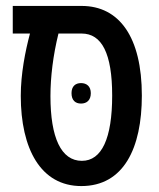

<svg xmlns="http://www.w3.org/2000/svg" viewBox="-20 -615 537 647"><path d="M254 12C397 12 458 -116 458 -293C458 -490 382 -595 255 -595H23V-502H81C65 -442 50 -366 50 -292C50 -114 117 12 254 12ZM256 -73C186 -73 150 -151 150 -291C150 -356 159 -429 177 -502H255C323 -502 358 -435 358 -293C358 -149 323 -73 256 -73ZM221 -301C221 -277 234 -266 253 -266C272 -266 286 -277 286 -301C286 -324 272 -335 253 -335C234 -335 221 -324 221 -301Z"/></svg>

Font: Noto Sans Hebrew ExtraCondensed Medium
Style: Regular
Weight: 500
Width: 2
Designer: Monotype Design Team
Foundry: Monotype Imaging Inc.
Version: Version 2.004